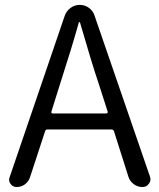

<svg xmlns="http://www.w3.org/2000/svg" viewBox="-20 -752 641 772"><path d="M186.5 -302.7Q185.5 -300.8 187 -298.3Q188.5 -295.9 191.4 -295.9H407.2Q410.2 -295.9 412.1 -298.3Q414.1 -300.8 413.1 -302.7L377 -415Q348.6 -499 301.8 -661.1Q300.8 -663.1 298.8 -663.1Q296.9 -663.1 296.9 -661.1Q264.6 -546.9 221.7 -415ZM552.7 0Q533.2 0 517.6 -11.7Q502 -23.4 496.1 -42L438.5 -223.6Q435.5 -231.4 428.7 -231.4H169.9Q163.1 -231.4 161.1 -223.6L100.6 -39.1Q94.7 -21.5 80.1 -10.7Q65.4 0 46.9 0Q31.2 0 22.5 -12.7Q16.6 -20.5 16.6 -29.3Q16.6 -34.2 18.6 -39.1L240.2 -688.5Q247.1 -708 263.7 -720.2Q280.3 -732.4 300.8 -732.4Q321.3 -732.4 337.9 -720.2Q354.5 -708 360.4 -688.5L583 -42Q585 -36.1 585 -31.2Q585 -21.5 578.1 -12.7Q569.3 0 552.7 0Z"/></svg>

Font: Gen Jyuu Gothic P Normal
Style: Regular
Weight: 300
Designer: [Source Han Sans]
Ryoko NISHIZUKA  (kana & ideographs); Paul D. Hunt (Latin, Greek & Cyrillic); Wenlong ZHANG  (bopomofo
Version: Version 1.002.20150607